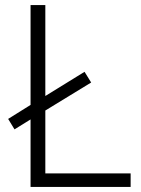

<svg xmlns="http://www.w3.org/2000/svg" viewBox="-20 -734 555 754"><path d="M100 0V-265L37 -226L12 -267L100 -322V-714H158V-357L312 -452L338 -410L158 -300V-53H493V0Z"/></svg>

Font: RS Noto Sans Light
Style: Regular
Weight: 300
Designer: Monotype Design Team
Foundry: Monotype Imaging Inc.
Version: Version 3.10